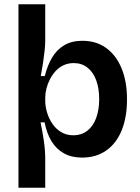

<svg xmlns="http://www.w3.org/2000/svg" viewBox="-20 -727 659 904"><path d="M67 157V-266V-707H193V-540Q193 -516 190 -488Q187 -460 182.5 -430Q178 -400 172 -369H191Q203 -418 225 -455.5Q247 -493 282.5 -514Q318 -535 368 -535Q433 -535 480 -501Q527 -467 552.5 -405Q578 -343 578 -259Q578 -175 553 -113.5Q528 -52 480.5 -18.5Q433 15 366 15Q317 15 281 -5Q245 -25 222.5 -62Q200 -99 190 -151H171Q175 -132 179 -109.5Q183 -87 186.5 -63.5Q190 -40 191.5 -17.5Q193 5 193 26V157ZM326 -90Q363 -90 390.5 -111Q418 -132 432.5 -170.5Q447 -209 447 -260Q447 -311 433 -349Q419 -387 392 -408.5Q365 -430 327 -430Q301 -430 279.5 -420Q258 -410 242 -392.5Q226 -375 215 -353.5Q204 -332 198.5 -309.5Q193 -287 193 -267V-252Q193 -226 201.5 -197.5Q210 -169 226.5 -144.5Q243 -120 268 -105Q293 -90 326 -90Z"/></svg>

Font: Bricolage Grotesque 24pt SemiBold
Style: Regular
Weight: 600
Designer: Mathieu Triay
Foundry: Atelier Triay
Version: Version 1.001;gftools[0.9.33.dev8+g029e19f]